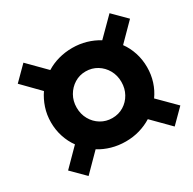

<svg xmlns="http://www.w3.org/2000/svg" viewBox="-146 -844 966 959"><g transform="rotate(-30 337.5 -365.0)"><path d="M102 -39 27 -114 122 -210Q98.8 -241.6 85.9 -281.3Q73 -321 73 -364.5Q73 -408 86 -447Q99 -486 121 -518L26 -615L103 -692L201 -593Q233 -613 271 -623.5Q309 -634 350.5 -634Q392 -634 430 -623Q468 -612 500 -592L599 -691L674 -616L578 -519Q601.2 -487.4 614.1 -447.7Q627 -408 627 -364.5Q627 -321 614.5 -282Q602 -243 579 -211L675 -115L598 -38L500 -137Q468 -117 430.2 -106Q392.5 -95 350.2 -95Q308 -95 269.5 -106Q231 -117 199 -137ZM350.3 -230Q387 -230 416 -247.9Q445.1 -265.8 462 -296.2Q479 -326.6 479 -364.3Q479 -402 461.9 -432.5Q444.7 -463 415.4 -481Q386 -499 349.8 -499Q314.2 -499 285.1 -481Q256 -463 238.5 -432.5Q221 -402 221 -364.3Q221 -326.6 238.1 -296.2Q255.1 -265.8 284.6 -247.9Q314.2 -230 350.3 -230Z"/></g></svg>

Font: Red Hat Mono
Style: Italic
Weight: 300
Italic angle: -12°
Monospace: yes
Designer: Pentagram, MCKL
Foundry: Pentagram, MCKL
Version: Version 1.023